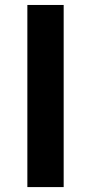

<svg xmlns="http://www.w3.org/2000/svg" viewBox="-20 -761 370 781"><path d="M91.3 0V-740.8H239V0Z"/></svg>

Font: Noto Sans TC Thin
Style: Regular
Weight: 100
Designer: Ryoko NISHIZUKA 西塚涼子 (kana, bopomofo & ideographs); Paul D. Hunt (Latin, Greek & Cyrillic); Sandoll Communications 산돌커뮤니
Foundry: Adobe
Version: Version 2.004-H2;hotconv 1.0.118;makeotfexe 2.5.65603